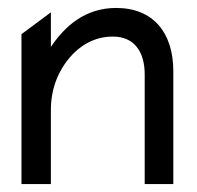

<svg xmlns="http://www.w3.org/2000/svg" viewBox="-20 -463 495 483"><path d="M34 0H108V-187C108 -243 129 -288 156 -319C180 -347 216 -371 264 -371C319 -371 344 -331 344 -276V0H416V-284C416 -379 367 -443 272 -443C194 -443 143 -397 108 -345V-432L34 -377Z"/></svg>

Font: Charger Sport
Style: Regular
Weight: 400
Designer: Jasper
Foundry: Cannot Into Space Fonts
Version: Version 1.1